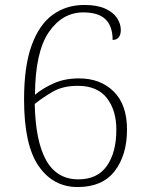

<svg xmlns="http://www.w3.org/2000/svg" viewBox="-20 -744 599 774"><path d="M293 10Q194 10 135.5 -75Q77 -160 77 -343Q77 -477 107.5 -561Q138 -645 192.5 -684.5Q247 -724 320 -724Q372 -724 404.5 -709Q437 -694 452 -671Q467 -648 467 -623Q467 -604 458.5 -593.5Q450 -583 434 -583Q434 -638 405.5 -666Q377 -694 316 -694Q231 -694 176.5 -614Q122 -534 121 -362Q152 -388 196.5 -408Q241 -428 298 -428Q385 -428 438.5 -375Q492 -322 492 -222Q492 -119 442.5 -54.5Q393 10 293 10ZM296 -21Q373 -21 411 -75.5Q449 -130 449 -221Q449 -300 410.5 -349Q372 -398 294 -398Q234 -398 194 -375Q154 -352 120 -325Q123 -175 166 -98Q209 -21 296 -21Z"/></svg>

Font: Noto Serif Malayalam ExtraLight
Style: Regular
Weight: 200
Designer: Indian type Foundry, Jelle Bosma, Monotype Design Team
Foundry: Monotype Imaging Inc.
Version: Version 2.104; ttfautohint (v1.8.4.7-5d5b)